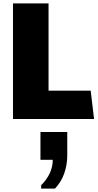

<svg xmlns="http://www.w3.org/2000/svg" viewBox="-20 -706 584 1139"><path d="M57 0V-686H268V-168H518L538 0ZM224 413V393Q259 358 276 320Q293 282 293 242H220V77H379V216Q379 272 361 323Q343 374 306 413Z"/></svg>

Font: Chivo Medium Black
Style: Regular
Weight: 900
Version: Version 2.002